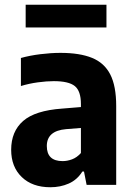

<svg xmlns="http://www.w3.org/2000/svg" viewBox="-20 -778 560 808"><path d="M192 10Q116 10 71.5 -33Q27 -76 27 -147.5Q27 -225 77.5 -269Q128 -313 241.5 -321L320.5 -327.5V-340.5Q320.5 -395 294.8 -415.8Q269 -436.5 206.5 -436.5Q176.5 -436.5 139.5 -431.5Q102.5 -426.5 68 -416V-534Q105.5 -544.5 150.2 -550Q195 -555.5 234.5 -555.5Q315.5 -555.5 367.2 -534.5Q419 -513.5 444 -464.8Q469 -416 469 -332V0H344.5L333.5 -56H326.5Q304.5 -21 269.2 -5.5Q234 10 192 10ZM177 -163.5Q177 -100 243.5 -100Q263 -100 283.2 -107.5Q303.5 -115 320.5 -134V-239.5L258 -234.5Q177 -227.5 177 -163.5ZM88 -662.5V-758H428V-662.5Z"/></svg>

Font: Encode Sans SmCnd
Style: Bold
Weight: 700
Width: 4
Designer: Multiple Designers
Foundry: Impallari Type
Version: Version 3.002; ttfautohint (v1.8.3) -l 8 -r 50 -G 200 -x 14 